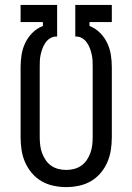

<svg xmlns="http://www.w3.org/2000/svg" viewBox="-20 -755 540 783"><path d="M250 8Q224 8 198 2.5Q172 -3 149.5 -16Q127 -29 110 -49Q93 -69 82.5 -93Q72 -117 68 -143Q64 -169 64 -195V-481Q64 -507 68 -532Q72 -557 83 -580Q94 -603 112.5 -621.5Q131 -640 155 -649V-665H64V-735H213V-606H209Q196 -606 184.5 -599Q173 -592 165.5 -581Q158 -570 153.5 -558Q149 -546 146 -533Q143 -520 142.5 -507Q142 -494 142 -481V-195Q142 -179 144 -162.5Q146 -146 151.5 -131Q157 -116 166 -102.5Q175 -89 188.5 -79.5Q202 -70 218 -66Q234 -62 250 -62Q266 -62 282 -66Q298 -70 311.5 -79.5Q325 -89 334 -102.5Q343 -116 348.5 -131Q354 -146 356 -162.5Q358 -179 358 -195V-481Q358 -494 357.5 -507Q357 -520 354 -533Q351 -546 346.5 -558Q342 -570 334.5 -581Q327 -592 315.5 -599Q304 -606 291 -606H287V-735H436V-665H345V-649Q369 -640 387.5 -621.5Q406 -603 417 -580Q428 -557 432 -532Q436 -507 436 -481V-195Q436 -169 432 -143Q428 -117 417.5 -93Q407 -69 390 -49Q373 -29 350.5 -16Q328 -3 302 2.5Q276 8 250 8Z"/></svg>

Font: Moesevka
Style: Regular
Weight: 400
Monospace: yes
Designer: Belleve Invis
Foundry: Belleve Invis
Version: Version 32.5.0; ttfautohint (v1.8.4)